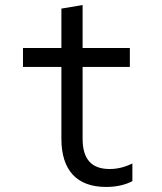

<svg xmlns="http://www.w3.org/2000/svg" viewBox="-20 -730 640 760"><path d="M307 -181V-465H494V-540H307V-710L223 -696V-540H71V-465H223V-181C223 -56 284 10 400 10C440 10 476 2 504 -13V-83C474 -68 444 -61 414 -61C342 -61 307 -100 307 -181Z"/></svg>

Font: CommitMono
Style: 400Regular
Weight: 400
Monospace: yes
Designer: Eigil Nikolajsen
Foundry: Eigil Nikolajsen
Version: Version 1.143